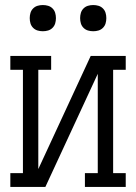

<svg xmlns="http://www.w3.org/2000/svg" viewBox="-20 -742 540 762"><path d="M21 0V-55H71V-465H21V-520H183V-465H132V-71L340 -520H479V-465H429V-55H479V0H317V-55H368V-449L160 0ZM350 -618Q339 -618 329 -621Q319 -624 311.5 -631.5Q304 -639 301 -649Q298 -659 298 -670Q298 -681 301 -691Q304 -701 311.5 -708.5Q319 -716 329 -719Q339 -722 350 -722Q361 -722 371 -719Q381 -716 388.5 -708.5Q396 -701 399 -691Q402 -681 402 -670Q402 -659 399 -649Q396 -639 388.5 -631.5Q381 -624 371 -621Q361 -618 350 -618ZM150 -618Q139 -618 129 -621Q119 -624 111.5 -631.5Q104 -639 101 -649Q98 -659 98 -670Q98 -681 101 -691Q104 -701 111.5 -708.5Q119 -716 129 -719Q139 -722 150 -722Q161 -722 171 -719Q181 -716 188.5 -708.5Q196 -701 199 -691Q202 -681 202 -670Q202 -659 199 -649Q196 -639 188.5 -631.5Q181 -624 171 -621Q161 -618 150 -618Z"/></svg>

Font: Iosevka Curly Slab Light
Style: Regular
Weight: 300
Monospace: yes
Designer: Belleve Invis
Foundry: Belleve Invis
Version: Version 22.1.2; ttfautohint (v1.8.4)